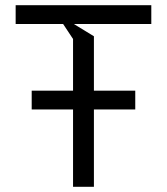

<svg xmlns="http://www.w3.org/2000/svg" viewBox="-20 -716 640 736"><path d="M40 -696H560V-624H263L340 -577V0H260V-566.5L222 -624H40ZM498.5 -296.5H101.5V-368.5H498.5Z"/></svg>

Font: Kode Mono
Style: Regular
Weight: 400
Monospace: yes
Designer: Isa Ozler
Foundry: Kadena LLC
Version: Version 1.000;gftools[0.9.28]